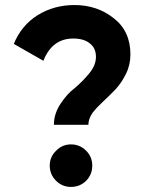

<svg xmlns="http://www.w3.org/2000/svg" viewBox="-20 -734 593 767"><path d="M195.3 -235.4Q195.3 -279.3 221.7 -319.3Q248 -359.4 279.3 -382.8Q309.6 -408.2 336.9 -441.4Q363.3 -473.6 363.3 -506.8Q363.3 -542 338.9 -560.5Q315.4 -580.1 272.5 -580.1Q188.5 -580.1 153.3 -491.2Q113.3 -513.7 35.2 -558.6Q65.4 -632.8 130.9 -673.8Q196.3 -713.9 277.3 -713.9Q368.2 -713.9 434.6 -661.1Q501 -609.4 501 -516.6Q501 -474.6 483.4 -439.5Q465.8 -403.3 441.4 -377Q417 -351.6 392.6 -329.1Q368.2 -306.6 349.6 -283.2Q333 -258.8 333 -235.4Q287.1 -235.4 195.3 -235.4ZM263.7 12.7Q228.5 12.7 204.1 -11.7Q178.7 -37.1 178.7 -72.3Q178.7 -107.4 204.1 -131.8Q228.5 -157.2 263.7 -157.2Q298.8 -157.2 324.2 -131.8Q348.6 -107.4 348.6 -72.3Q348.6 -37.1 324.2 -11.7Q298.8 12.7 263.7 12.7Z"/></svg>

Font: LeFont
Style: Regular
Weight: 700
Designer: Leryon MEDIA
Version: Version 1.0